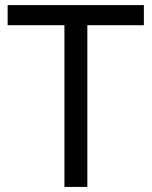

<svg xmlns="http://www.w3.org/2000/svg" viewBox="-20 -734 596 754"><path d="M323 0H233V-635H10V-714H545V-635H323Z"/></svg>

Font: Noto Sans Gothic
Style: Regular
Weight: 400
Designer: Monotype Design Team
Foundry: Monotype Imaging Inc.
Version: Version 2.001; ttfautohint (v1.8.4.7-5d5b)